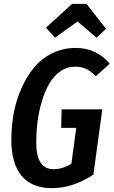

<svg xmlns="http://www.w3.org/2000/svg" viewBox="-20 -951 583 985"><path d="M262.2 -757.8 215.8 -809.1 350.1 -931.2H423.8L523.9 -803.2L475.1 -757.8L377.9 -840.8ZM368.2 -705.1Q475.1 -705.1 543 -624L471.2 -560.1Q445.3 -586.9 421.6 -597.9Q397.9 -608.9 365.2 -608.9Q323.2 -608.9 289.1 -584.7Q254.9 -560.5 232.4 -521.5Q210 -482.4 194.6 -430.7Q179.2 -378.9 172.6 -325.9Q166 -272.9 166 -219.2Q166 -83 254.9 -83Q301.3 -83 346.2 -110.8L371.1 -294.9H293.9L295.9 -390.1H504.9L459 -55.2Q354 14.2 246.1 14.2Q143.6 14.2 90.8 -48.8Q38.1 -111.8 38.1 -234.9Q38.1 -305.2 50.8 -372.1Q63.5 -439 90.6 -499.5Q117.7 -560.1 155.8 -605.7Q193.8 -651.4 248.8 -678.2Q303.7 -705.1 368.2 -705.1Z"/></svg>

Font: Fira Sans Compressed Medium
Style: Italic
Weight: 500
Width: 3
Italic angle: -8°
Designer: Carrois Corporate & Edenspiekermann AG
Foundry: Carrois Corporate GbR & Edenspiekermann AG
Version: Version 4.203;PS 004.203;hotconv 1.0.88;makeotf.lib2.5.64775